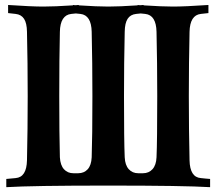

<svg xmlns="http://www.w3.org/2000/svg" viewBox="-20 -754 885 775"><path d="M417 -4.9Q108.9 -4.9 5.4 1.5V-31.7L43.5 -35.2H43Q87.4 -38.6 88.9 -106.9Q91.8 -231 91.8 -366.2Q91.8 -501.5 88.9 -625.5Q88.4 -660.6 77.1 -678Q65.9 -695.3 43 -697.8L12.7 -701.2V-733.9Q106.9 -727.5 155.3 -727.5Q199.7 -727.5 274.4 -732.4V-733.9Q276.4 -733.4 280.3 -733.2Q284.2 -732.9 286.1 -732.9Q288.1 -733.4 292 -733.6Q295.9 -733.9 297.9 -733.9V-732.4Q372.6 -727.5 417 -727.5Q461.4 -727.5 535.6 -732.4V-733.9Q537.6 -733.4 541.7 -733.2Q545.9 -732.9 547.9 -732.9Q549.8 -733.4 553.7 -733.6Q557.6 -733.9 559.6 -733.9V-732.4Q634.3 -727.5 678.2 -727.5Q726.1 -727.5 821.3 -733.9V-701.2L790.5 -697.8Q746.6 -692.9 745.1 -625.5Q742.2 -501.5 742.2 -366.2Q742.2 -231 745.1 -106.9Q746.6 -38.6 790.5 -35.2Q794.4 -34.7 810.1 -33.2Q825.7 -31.7 828.1 -31.7V1.5Q724.6 -4.9 417 -4.9ZM566.4 -697.8 547.9 -699.7 529.3 -697.8Q506.3 -695.3 495.1 -678Q483.9 -660.6 483.4 -625.5Q480.5 -501.5 480.5 -366.2Q480.5 -184.1 483.4 -119.1Q484.9 -87.4 499.8 -71Q514.6 -54.7 538.1 -54.7H557.1Q580.6 -54.7 595.5 -71Q610.4 -87.4 611.8 -119.1Q614.7 -184.1 614.7 -366.2Q614.7 -501.5 611.8 -625.5Q610.4 -692.9 566.4 -697.8ZM304.7 -697.8 286.1 -699.7 267.6 -697.8Q223.1 -692.9 221.7 -625.5Q219.2 -522 219.2 -366.2Q219.2 -209.5 221.7 -119.1Q223.6 -86.9 238.3 -70.8Q252.9 -54.7 276.4 -54.7H295.4Q319.3 -54.7 334 -70.8Q348.6 -86.9 350.1 -119.1Q353 -200.2 353 -366.2Q353 -501.5 350.1 -625.5Q348.6 -692.9 304.7 -697.8Z"/></svg>

Font: Flanker
Style: Bold
Weight: 700
Designer: Flanker
Foundry: Flanker
Version: Version 2.021